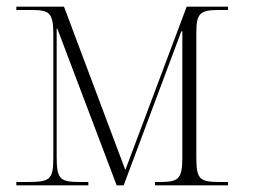

<svg xmlns="http://www.w3.org/2000/svg" viewBox="-20 -556 758 576"><path d="M29 0H245V-10H224C163 -10 150 -15 150 -83V-470H152L330 0H351L524 -462H527V-83C527 -15 513 -10 454 -10H445V0H664V-10H644C581 -10 569 -15 569 -83V-459C569 -518 582 -526 638 -526H664V-536H540L356 -46L172 -536H29V-526H72C127 -526 140 -520 140 -453V-83C140 -15 129 -10 58 -10H29Z"/></svg>

Font: Noto Serif Display ExtraLight
Style: Regular
Weight: 200
Designer: Monotype Design Team
Foundry: Monotype Imaging Inc.
Version: Version 2.009